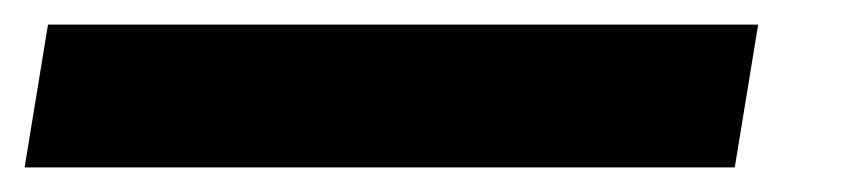

<svg xmlns="http://www.w3.org/2000/svg" viewBox="-56 -20 698 156"><path d="M-36 116 -17 0H560L541 116Z"/></svg>

Font: Nunito Sans 10pt Expanded Black
Style: Italic
Weight: 900
Width: 7
Italic angle: -9°
Designer: Vernon Adams
Foundry: Vernon Adams
Version: Version 3.101;gftools[0.9.27]